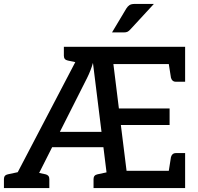

<svg xmlns="http://www.w3.org/2000/svg" viewBox="-31 -957 1005 977"><path d="M17 0 393 -719H911V-631H546L574 -405H832V-321H584L613 -88H911V0H521L442 -637Q437 -619 429.5 -599.5Q422 -580 412 -560L142 -25Q136 -14 130 -7Q124 0 121 0ZM185 -208 209 -286H509L533 -208ZM824 -63 839 -158Q842 -168 848 -173Q854 -178 863 -178H911V-88ZM824 -656 911 -631V-541H863Q854 -541 848 -546Q842 -551 839 -561ZM395 -719 384 -634 314 -649Q304 -651 299 -657Q294 -663 294 -673V-719ZM445 0V-46Q445 -56 450 -62Q455 -68 465 -70L535 -85L546 0ZM119 0 131 -85 201 -70Q210 -68 215 -62Q220 -56 220 -46V0ZM-11 0V-46Q-11 -56 -6 -62Q-1 -68 9 -70L79 -85L90 0ZM539 -792 612 -914Q619 -925 628 -931Q637 -937 655 -937H752L633 -808Q625 -799 618 -795.5Q611 -792 599 -792Z"/></svg>

Font: Aleo Medium
Style: Regular
Weight: 500
Designer: Alessio Laiso
Foundry: Alessio Laiso
Version: Version 2.001;gftools[0.9.29]